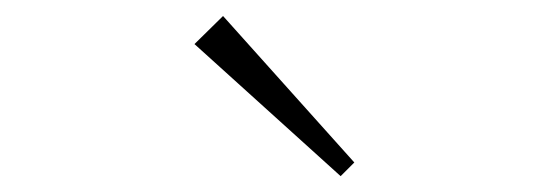

<svg xmlns="http://www.w3.org/2000/svg" viewBox="-20 -915 699 240"><path d="M258.8 -895 422.9 -711.9 405.8 -694.8 223.1 -859.9Z"/></svg>

Font: Sinkin Sans 200 X Light
Style: Regular
Weight: 200
Designer: Keith Bates
Foundry: K-Type
Version: Sinkin Sans (version 1.0)  by Keith Bates   •   © 2014   www